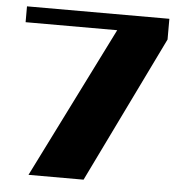

<svg xmlns="http://www.w3.org/2000/svg" viewBox="-48 -667 663 712"><g transform="rotate(5 284.0 -311.0)"><path d="M554 -622V-545L289 0H84L365 -563H24V-622Z"/></g></svg>

Font: Sarpanch ExtraBold
Style: Regular
Weight: 800
Designer: Manushi Parikh (Devanagari and Latin), Jyotish Sonowal (Devanagari)
Foundry: Indian Type Foundry
Version: Version 2.004;PS 1.0;hotconv 1.0.78;makeotf.lib2.5.61930; tt